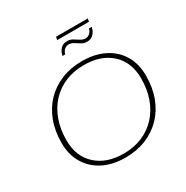

<svg xmlns="http://www.w3.org/2000/svg" viewBox="-180 -939 1066 1100"><g transform="rotate(-30 353.0 -389.5)"><path d="M339 10Q255 10 193 -21.5Q131 -53 96.5 -110.5Q62 -168 62 -245Q62 -324 86 -388Q110 -452 154.5 -498Q199 -544 260.5 -569Q322 -594 397 -594Q481 -594 543.5 -562.5Q606 -531 640 -474Q674 -417 674 -339Q674 -260 650 -196Q626 -132 581.5 -86Q537 -40 475.5 -15Q414 10 339 10ZM341 -15Q409 -15 464 -38Q519 -61 559 -104Q599 -147 620.5 -206.5Q642 -266 642 -339Q642 -446 575 -507.5Q508 -569 395 -569Q328 -569 272.5 -546Q217 -523 177 -480Q137 -437 115.5 -377.5Q94 -318 94 -245Q94 -138 161.5 -76.5Q229 -15 341 -15ZM479 -675Q460 -675 443.5 -685Q427 -695 411.5 -705Q396 -715 378 -715Q364 -715 351.5 -705Q339 -695 334 -675H316Q321 -701 337 -718.5Q353 -736 381 -736Q401 -736 417 -726L449 -706Q465 -696 482 -696Q496 -696 508.5 -706Q521 -716 526 -736H544Q540 -711 523.5 -693Q507 -675 479 -675ZM335 -769 339 -789H549L545 -769Z"/></g></svg>

Font: Rokkitt SemiBold Thin
Style: Italic
Weight: 250
Italic angle: -9°
Version: Version 3.103